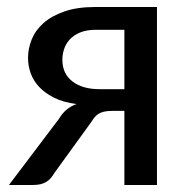

<svg xmlns="http://www.w3.org/2000/svg" viewBox="-20 -528 536 548"><path d="M335 -273.5V-443H254.5Q227 -443 208.5 -435.2Q190 -427.5 178.8 -415Q167.5 -402.5 162.8 -387.5Q158 -372.5 158 -357.5Q158 -318 186.5 -295.8Q215 -273.5 264 -273.5ZM428 -508V0H335V-211.5H300.5Q286 -211.5 276.5 -209.2Q267 -207 260.2 -202.5Q253.5 -198 248.5 -191.5Q243.5 -185 238.5 -177L135 -34Q130 -25.5 124.5 -19.2Q119 -13 112 -8.8Q105 -4.5 95.5 -2.2Q86 0 73 0H5.5L148 -188.5Q166.5 -220 198.5 -231Q160.5 -236 134.2 -249.2Q108 -262.5 91.5 -280.2Q75 -298 67.5 -319.2Q60 -340.5 60 -362.5Q60 -389.5 70.5 -415.5Q81 -441.5 104 -462Q127 -482.5 163.5 -495.2Q200 -508 251.5 -508Z"/></svg>

Font: Lato 2
Style: Regular
Weight: 500
Designer: Lukasz Dziedzic with Adam Twardoch and Botio Nikoltchev
Foundry: tyPoland Lukasz Dziedzic
Version: Version 2.015; 2015-08-06; http://www.latofonts.com/